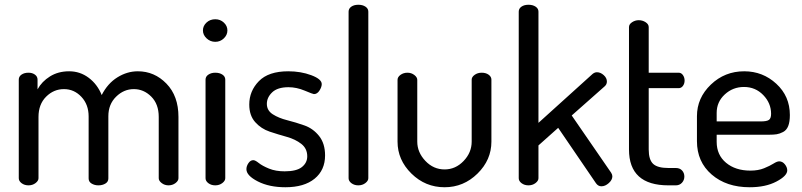

<svg xmlns="http://www.w3.org/2000/svg" viewBox="-20 -780 3377 808"><path d="M353 -29V-290Q353 -340 322.5 -372.5Q292 -405 249 -405Q206 -405 174 -373Q142 -341 142 -288V-30Q142 -19 129.5 -9.5Q117 0 100 0Q83 0 71 -9Q59 -18 59 -30V-445Q59 -458 70.5 -466Q82 -474 100 -474Q116 -474 127 -466Q138 -458 138 -445V-404Q156 -437 190.5 -458.5Q225 -480 271 -480Q317 -480 353.5 -452.5Q390 -425 408 -380Q433 -429 474 -454.5Q515 -480 560 -480Q630 -480 680.5 -428Q731 -376 731 -288V-30Q731 -19 718.5 -9.5Q706 0 689 0Q673 0 660.5 -9.5Q648 -19 648 -30V-288Q648 -342 616.5 -373.5Q585 -405 543 -405Q501 -405 468.5 -373Q436 -341 436 -291V-29Q436 -15 423.5 -7.5Q411 0 394 0Q378 0 365.5 -7.5Q353 -15 353 -29Z M886 -474Q904 -474 916 -466Q928 -458 928 -445V-30Q928 -19 915.5 -9.5Q903 0 886 0Q869 0 857 -9Q845 -18 845 -30V-445Q845 -458 857 -466Q869 -474 886 -474ZM886 -699Q907 -699 922 -685Q937 -671 937 -652Q937 -633 922 -618.5Q907 -604 886 -604Q865 -604 849.5 -618.5Q834 -633 834 -652Q834 -671 849 -685Q864 -699 886 -699Z M1178 -59Q1228 -59 1250.5 -77Q1273 -95 1273 -122Q1273 -155 1248 -174.5Q1223 -194 1187 -204Q1151 -214 1115 -226Q1079 -238 1054 -266Q1029 -294 1029 -340Q1029 -397 1069.5 -438.5Q1110 -480 1193 -480Q1246 -480 1290 -463.5Q1334 -447 1334 -426Q1334 -414 1324.5 -399Q1315 -384 1301 -384Q1297 -384 1262.5 -398.5Q1228 -413 1194 -413Q1148 -413 1125.5 -391.5Q1103 -370 1103 -343Q1103 -315 1128 -299Q1153 -283 1189 -274Q1225 -265 1261.5 -252Q1298 -239 1323 -207.5Q1348 -176 1348 -126Q1348 -64 1304 -28Q1260 8 1181 8Q1113 8 1065 -16.5Q1017 -41 1017 -68Q1017 -81 1025.5 -93.5Q1034 -106 1046 -106Q1054 -106 1069 -94Q1084 -82 1112 -70.5Q1140 -59 1178 -59Z M1530 -731V-30Q1530 -19 1517.5 -9.5Q1505 0 1488 0Q1471 0 1459 -9Q1447 -18 1447 -30V-731Q1447 -744 1458.5 -752Q1470 -760 1488 -760Q1506 -760 1518 -752Q1530 -744 1530 -731Z M1851 8Q1770 8 1711.5 -49.5Q1653 -107 1653 -184V-444Q1653 -456 1665.5 -465Q1678 -474 1695 -474Q1711 -474 1723.5 -464.5Q1736 -455 1736 -444V-184Q1736 -139 1770 -103Q1804 -67 1851 -67Q1897 -67 1931 -102.5Q1965 -138 1965 -184V-445Q1965 -456 1977.5 -465Q1990 -474 2007 -474Q2025 -474 2036.5 -465.5Q2048 -457 2048 -445V-184Q2048 -107 1989.5 -49.5Q1931 8 1851 8Z M2525 -417 2386 -294 2552 -53Q2557 -45 2557 -38Q2557 -23 2542 -9.5Q2527 4 2511 4Q2497 4 2488 -9L2329 -242L2246 -168V-30Q2246 -19 2233.5 -9.5Q2221 0 2204 0Q2187 0 2175 -9Q2163 -18 2163 -30V-731Q2163 -744 2174.5 -752Q2186 -760 2204 -760Q2222 -760 2234 -752Q2246 -744 2246 -731V-263L2474 -469Q2483 -476 2492 -476Q2507 -476 2520.5 -464Q2534 -452 2534 -437Q2534 -425 2525 -417Z M2710 -409V-151Q2710 -108 2728.5 -90.5Q2747 -73 2793 -73H2824Q2841 -73 2850.5 -62.5Q2860 -52 2860 -37Q2860 -22 2850 -11Q2840 0 2824 0H2793Q2627 0 2627 -151V-666Q2627 -678 2640 -686.5Q2653 -695 2668 -695Q2684 -695 2697 -686.5Q2710 -678 2710 -666V-474H2836Q2847 -474 2854 -464Q2861 -454 2861 -441Q2861 -428 2854 -418.5Q2847 -409 2836 -409Z M3112 -480Q3190 -480 3247 -427.5Q3304 -375 3304 -296Q3304 -267 3297 -249.5Q3290 -232 3275.5 -224.5Q3261 -217 3248.5 -215Q3236 -213 3215 -213H2996V-183Q2996 -128 3035.5 -95Q3075 -62 3138 -62Q3171 -62 3195.5 -72Q3220 -82 3235 -91.5Q3250 -101 3259 -101Q3273 -101 3283 -88.5Q3293 -76 3293 -63Q3293 -40 3247.5 -16Q3202 8 3135 8Q3037 8 2975 -45.5Q2913 -99 2913 -186V-291Q2913 -368 2971.5 -424Q3030 -480 3112 -480ZM2996 -269H3181Q3207 -269 3216 -275.5Q3225 -282 3225 -301Q3225 -346 3192 -380Q3159 -414 3111 -414Q3064 -414 3030 -382.5Q2996 -351 2996 -305Z"/></svg>

Font: Dosis
Style: Medium
Weight: 500
Designer: Edgar Tolentino, Pablo Impallari, Igino Marini
Foundry: Edgar Tolentino, Pablo Impallari, Igino Marini
Version: Version 1.007